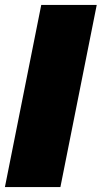

<svg xmlns="http://www.w3.org/2000/svg" viewBox="-22 -762 414 782"><path d="M146 -742H372L224 0H-2Z"/></svg>

Font: Montserrat Alternates Black
Style: Italic
Weight: 900
Italic angle: -11.3°
Designer: Julieta Ulanovsky
Foundry: Julieta Ulanovsky
Version: Version 7.200